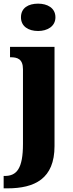

<svg xmlns="http://www.w3.org/2000/svg" viewBox="-43 -793 398 1053"><path d="M166 -623C216 -623 261 -648 261 -698C261 -750 216 -773 166 -773C113 -773 72 -750 72 -698C72 -648 113 -623 166 -623ZM-23 240H-3C148 240 256 187 256 8V-536H12V-479H15C52 -479 83 -470 83 -413V-4C83 131 49 172 -17 172H-23Z"/></svg>

Font: Noto Serif Sinhala Condensed Black
Style: Regular
Weight: 900
Width: 3
Designer: Jelle Bosma - Monotype Design Team
Foundry: Monotype Imaging Inc.
Version: Version 2.007